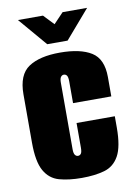

<svg xmlns="http://www.w3.org/2000/svg" viewBox="-78 -712 538 771"><g transform="rotate(-10 190.5 -326.5)"><path d="M193 8Q140 8 101 -3Q62 -14 41 -51.5Q20 -89 20 -166V-363Q20 -443 65 -473Q110 -503 193 -503Q276 -503 321 -475Q366 -447 366 -373V-294H210V-383Q210 -400 205.5 -406.5Q201 -413 193 -413Q186 -413 181 -406.5Q176 -400 176 -383V-112Q176 -95 181 -88.5Q186 -82 193 -82Q201 -82 205.5 -88.5Q210 -95 210 -112V-213H366V-167Q366 -89 345 -51.5Q324 -14 285 -3Q246 8 193 8ZM149 -545 50 -661H152L192 -619L232 -661H332L232 -545Z"/></g></svg>

Font: Alumni Sans Black
Style: Regular
Weight: 900
Designer: Robert E. Leuschke
Foundry: Robert E. Leuschke
Version: Version 1.018